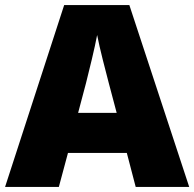

<svg xmlns="http://www.w3.org/2000/svg" viewBox="-20 -737 766 757"><path d="M515 0H726L490 -717H233L0 0H212L248 -134H480ZM409 -409 440 -292H288L319 -409C331 -456 354 -550 363 -599C372 -550 399 -447 409 -409Z"/></svg>

Font: Noto Sans Malayalam Black
Style: Regular
Weight: 900
Designer: Jelle Bosma - Monotype Design Team
Foundry: Monotype Imaging Inc.
Version: Version 2.104